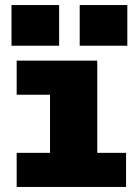

<svg xmlns="http://www.w3.org/2000/svg" viewBox="-20 -740 540 760"><path d="M46 0V-135H178V-365H46V-500H365V-135H479V0ZM25.5 -720H214V-559H25.5ZM295.5 -720H484V-559H295.5Z"/></svg>

Font: Trispace Thin ExtraBold
Style: Regular
Weight: 800
Version: Version 1.210